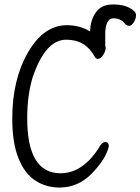

<svg xmlns="http://www.w3.org/2000/svg" viewBox="-20 -825 630 861"><path d="M384 -684Q386 -750 423 -784Q445 -805 489 -805Q533 -805 561.5 -789.5Q590 -774 590 -757.5Q590 -741 580 -725Q570 -709 559 -709Q548 -709 537 -722Q521 -743 487 -743Q470 -743 461 -724Q452 -705 452 -674V-619Q454 -615 454 -610Q454 -597 443 -579Q432 -561 419 -561Q410 -561 405 -570Q364 -647 277 -647Q183 -647 126 -477Q102 -396 102 -295Q102 -48 251 -48Q355 -48 430 -173Q440 -188 453 -188Q468 -188 468 -169Q468 -164 460 -144Q443 -100 390 -45Q329 16 247 16Q186 16 138 -15.5Q90 -47 62.5 -116Q35 -185 35 -293Q35 -468 105.5 -590Q176 -712 280 -712Q338 -712 384 -684Z"/></svg>

Font: Moon Stars Kai T HW
Style: Regular
Weight: 400
Designer: GuiWonder
Version: Version 1.101